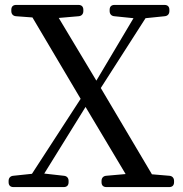

<svg xmlns="http://www.w3.org/2000/svg" viewBox="-20 -754 743 781"><path d="M15 -18V-13C15 0 22 7 35 7H239C252 7 259 0 259 -13V-18C259 -30 252 -38 240 -39L160 -48L328 -319L491 -46L412 -39C400 -38 393 -30 393 -18V-13C393 0 400 7 413 7H668C681 7 688 0 688 -13V-18C688 -30 681 -38 669 -39L598 -45L390 -396L572 -680L650 -688C662 -689 669 -697 669 -709V-714C669 -727 662 -734 649 -734H446C433 -734 426 -727 426 -714V-709C426 -697 433 -689 445 -688L523 -680L372 -426L219 -681L300 -688C312 -689 319 -697 319 -709V-714C319 -727 312 -734 299 -734H46C33 -734 26 -727 26 -714V-709C26 -697 33 -689 45 -688L112 -683L308 -352L110 -47L34 -39C22 -38 15 -30 15 -18Z"/></svg>

Font: 寒蝉锦书宋 Text
Style: Regular
Weight: 400
Designer: 寒蝉锦书宋{Warren} 思源宋体{Ryoko NISHIZUKA 西塚涼子 (kana & ideographs); Frank Grießhammer (Latin, Greek & Cyrillic); Wenlong ZHANG 
Foundry: Adobe & ChillType
Version: Version 2.000;Glyphs 3.1.1 (3135)